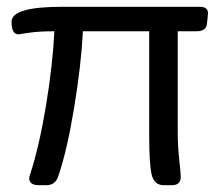

<svg xmlns="http://www.w3.org/2000/svg" viewBox="-20 -543 656 565"><path d="M592 -504Q592 -499 589 -473Q587 -451 558 -451H503V-154Q503 -115 507.5 -72.5Q512 -30 512 -23Q512 2 486 2H462Q434 2 426.5 -28.5Q419 -59 419 -146V-451H224Q219 -352 198 -225Q177 -98 151 -23Q142 2 117 2H94Q66 2 66 -19Q66 -22 68 -28Q95 -110 115 -230Q135 -350 140 -451Q94 -451 65 -446.5Q36 -442 34 -442Q14 -442 14 -479Q14 -523 162 -523H568Q592 -523 592 -504Z"/></svg>

Font: mmAsap
Style: Regular
Weight: 400
Designer: Pablo Cosgaya
Foundry: Omnibus-Type
Version: Version 1.001